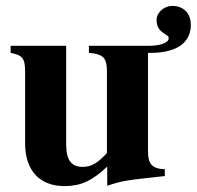

<svg xmlns="http://www.w3.org/2000/svg" viewBox="-20 -616 666 650"><path d="M551 -485C549 -468 513 -461 486 -461H281V-437C331 -433 342 -419 342 -374V-98C311 -64 289 -51 260 -51C224 -51 204 -71 204 -127V-461H16V-437C57 -429 65 -418 65 -372V-131C65 -38 115 14 198 14C253 14 291 -3 343 -52V13C386 -2 410 -6 475 -13L538 -20V-43C494 -45 481 -61 481 -105V-437H492C516 -437 537 -440 554 -445C599 -457 626 -487 626 -532C626 -576 596 -596 564 -596C531 -596 510 -569 510 -550C510 -515 528 -508 550 -493Z"/></svg>

Font: XITS Math
Style: Bold
Weight: 700
Designer: MicroPress Inc., with final additions and corrections provided by Coen Hoffman, Elsevier (retired)
Version: Version 1.105